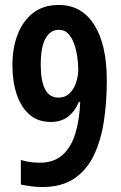

<svg xmlns="http://www.w3.org/2000/svg" viewBox="-20 -743 489 773"><path d="M410 -419Q410 -331 398 -253.5Q386 -176 357.5 -117Q329 -58 278.5 -24Q228 10 150 10Q129 10 105.5 7Q82 4 64 0V-99Q98 -88 141 -88Q197 -88 232 -119.5Q267 -151 283.5 -206Q300 -261 303 -333H298Q281 -294 253.5 -273Q226 -252 184 -252Q133 -252 99 -281.5Q65 -311 47.5 -362.5Q30 -414 30 -480Q30 -551 51.5 -605.5Q73 -660 114 -691.5Q155 -723 217 -723Q309 -723 359.5 -643Q410 -563 410 -419ZM217 -623Q183 -623 163.5 -588.5Q144 -554 144 -483Q144 -350 215 -350Q243 -350 260.5 -367.5Q278 -385 286.5 -411Q295 -437 295 -464Q295 -484 291.5 -511Q288 -538 279.5 -563.5Q271 -589 256 -606Q241 -623 217 -623Z"/></svg>

Font: Noto Sans Gujarati UI ExtraCondensed SemiBold
Style: Regular
Weight: 600
Width: 2
Designer: Jelle Bosma - Monotype Design Team, Universal Thirst
Foundry: Monotype Imaging Inc.
Version: Version 2.106; ttfautohint (v1.8.4.7-5d5b)